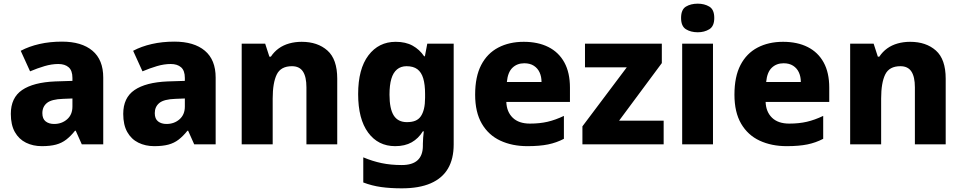

<svg xmlns="http://www.w3.org/2000/svg" viewBox="-20 -787 5247 1047"><path d="M318 -560Q425 -560 484 -510.5Q543 -461 543 -364V0H426L393 -74H389Q366 -45 341.5 -26Q317 -7 285.5 1.5Q254 10 208 10Q160 10 121.5 -9Q83 -28 61 -67Q39 -106 39 -166Q39 -254 100.5 -296Q162 -338 281 -343L375 -346V-362Q375 -402 354.5 -420Q334 -438 298 -438Q262 -438 223 -426.5Q184 -415 144 -398L93 -510Q138 -534 195 -547Q252 -560 318 -560ZM324 -248Q261 -246 236 -225.5Q211 -205 211 -170Q211 -139 229 -125Q247 -111 275 -111Q317 -111 346 -136.5Q375 -162 375 -206V-250Z M931 -560Q1038 -560 1097 -510.5Q1156 -461 1156 -364V0H1039L1006 -74H1002Q979 -45 954.5 -26Q930 -7 898.5 1.5Q867 10 821 10Q773 10 734.5 -9Q696 -28 674 -67Q652 -106 652 -166Q652 -254 713.5 -296Q775 -338 894 -343L988 -346V-362Q988 -402 967.5 -420Q947 -438 911 -438Q875 -438 836 -426.5Q797 -415 757 -398L706 -510Q751 -534 808 -547Q865 -560 931 -560ZM937 -248Q874 -246 849 -225.5Q824 -205 824 -170Q824 -139 842 -125Q860 -111 888 -111Q930 -111 959 -136.5Q988 -162 988 -206V-250Z M1625 -559Q1712 -559 1765.5 -511.5Q1819 -464 1819 -358V0H1651V-311Q1651 -368 1632 -397Q1613 -426 1572 -426Q1511 -426 1489 -380.5Q1467 -335 1467 -250V0H1298V-549H1426L1449 -478H1457Q1475 -505 1500 -523Q1525 -541 1557 -550Q1589 -559 1625 -559Z M2138 -559Q2192 -559 2230 -538Q2268 -517 2293 -480H2297L2310 -549H2454V1Q2454 79 2423 132Q2392 185 2329 212.5Q2266 240 2171 240Q2109 240 2058.5 233Q2008 226 1961 208V71Q2011 92 2061 102.5Q2111 113 2171 113Q2229 113 2257.5 86.5Q2286 60 2286 8V-3Q2286 -18 2287.5 -36Q2289 -54 2291 -71H2286Q2262 -32 2225 -11Q2188 10 2135 10Q2042 10 1987.5 -64Q1933 -138 1933 -274Q1933 -411 1989 -485Q2045 -559 2138 -559ZM2197 -426Q2166 -426 2145 -408.5Q2124 -391 2114 -357Q2104 -323 2104 -271Q2104 -194 2127 -157.5Q2150 -121 2199 -121Q2226 -121 2244.5 -128.5Q2263 -136 2274.5 -152.5Q2286 -169 2292 -194Q2298 -219 2298 -254V-275Q2298 -326 2288 -359.5Q2278 -393 2256 -409.5Q2234 -426 2197 -426Z M2836 -559Q2914 -559 2970.5 -530.5Q3027 -502 3057.5 -446.5Q3088 -391 3088 -309V-231H2741Q2743 -177 2776 -145Q2809 -113 2870 -113Q2923 -113 2966 -123Q3009 -133 3055 -155V-30Q3015 -9 2969 0.5Q2923 10 2856 10Q2773 10 2708.5 -20Q2644 -50 2607.5 -112.5Q2571 -175 2571 -271Q2571 -369 2604 -432.5Q2637 -496 2697 -527.5Q2757 -559 2836 -559ZM2839 -442Q2800 -442 2774.5 -417.5Q2749 -393 2744 -340H2933Q2933 -369 2922.5 -392Q2912 -415 2891 -428.5Q2870 -442 2839 -442Z M3599 0H3156V-98L3398 -420H3170V-549H3589V-443L3356 -129H3599Z M3868 -549V0H3700V-549ZM3785 -767Q3821 -767 3848 -751Q3875 -735 3875 -689Q3875 -644 3848 -627.5Q3821 -611 3785 -611Q3747 -611 3720.5 -627.5Q3694 -644 3694 -689Q3694 -735 3720.5 -751Q3747 -767 3785 -767Z M4250 -559Q4328 -559 4384.5 -530.5Q4441 -502 4471.5 -446.5Q4502 -391 4502 -309V-231H4155Q4157 -177 4190 -145Q4223 -113 4284 -113Q4337 -113 4380 -123Q4423 -133 4469 -155V-30Q4429 -9 4383 0.5Q4337 10 4270 10Q4187 10 4122.5 -20Q4058 -50 4021.5 -112.5Q3985 -175 3985 -271Q3985 -369 4018 -432.5Q4051 -496 4111 -527.5Q4171 -559 4250 -559ZM4253 -442Q4214 -442 4188.5 -417.5Q4163 -393 4158 -340H4347Q4347 -369 4336.5 -392Q4326 -415 4305 -428.5Q4284 -442 4253 -442Z M4943 -559Q5030 -559 5083.5 -511.5Q5137 -464 5137 -358V0H4969V-311Q4969 -368 4950 -397Q4931 -426 4890 -426Q4829 -426 4807 -380.5Q4785 -335 4785 -250V0H4616V-549H4744L4767 -478H4775Q4793 -505 4818 -523Q4843 -541 4875 -550Q4907 -559 4943 -559Z"/></svg>

Font: Noto Sans Armenian ExtraBold
Style: Regular
Weight: 800
Version: Version 2.007